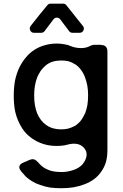

<svg xmlns="http://www.w3.org/2000/svg" viewBox="-20 -791 657 1029"><path d="M406.2 -615.2H368.2Q357.4 -615.2 350.6 -624Q333 -647.5 302.7 -687.5Q295.9 -696.3 284.7 -696.3Q273.4 -696.3 266.6 -687.5Q255.9 -673.8 218.8 -624Q211.9 -615.2 200.2 -615.2H162.1Q148.4 -615.2 142.1 -627.9Q135.7 -640.6 144.5 -652.3Q189.5 -710 233.4 -762.7Q240.2 -771.5 251 -771.5H317.4Q329.1 -771.5 335.9 -762.7L423.8 -652.3Q433.6 -640.6 427.2 -627.9Q420.9 -615.2 406.2 -615.2ZM485.4 -550.8Q478.5 -550.8 473.6 -548.8Q468.8 -547.9 464.8 -545.9Q444.3 -533.2 413.1 -533.2Q381.8 -534.2 359.4 -543.9Q344.7 -550.8 325.2 -553.7Q306.6 -557.6 284.2 -557.6Q251 -557.6 220.7 -548.8Q191.4 -541 165 -524.4Q138.7 -507.8 119.1 -483.4Q98.6 -460 83 -427.7Q68.4 -396.5 60.5 -359.4Q53.7 -321.3 53.7 -277.3Q53.7 -233.4 60.5 -197.3Q68.4 -160.2 84 -129.9Q98.6 -99.6 119.1 -77.1Q140.6 -54.7 166 -40Q192.4 -24.4 221.7 -16.6Q251 -8.8 283.2 -8.8Q299.8 -8.8 314.5 -10.7Q328.1 -11.7 340.8 -15.6Q398.4 -31.2 427.7 -1Q457 29.3 434.6 71.3Q429.7 80.1 423.8 87.9Q417 95.7 409.2 101.6Q389.6 116.2 364.3 123Q338.9 130.9 308.6 130.9Q286.1 130.9 268.6 127.9Q250 125 236.3 118.2Q221.7 112.3 210.9 104.5Q200.2 96.7 192.4 87.9Q190.4 85.9 189.5 85Q187.5 83 186.5 81.1Q172.9 66.4 163.1 63.5Q152.3 59.6 134.8 67.4Q127.9 70.3 120.1 74.2Q112.3 77.1 105.5 80.1Q88.9 86.9 85 97.7Q80.1 108.4 89.8 122.1Q95.7 130.9 103.5 138.7Q110.4 147.5 118.2 155.3Q132.8 168.9 152.3 180.7Q170.9 192.4 195.3 200.2Q218.8 209 247.1 213.9Q275.4 217.8 307.6 217.8Q342.8 217.8 374 212.9Q406.2 207 433.6 196.3Q461.9 185.5 484.4 168.9Q506.8 152.3 522.5 128.9Q539.1 106.4 547.9 77.1Q555.7 47.9 555.7 12.7Q555.7 -163.1 555.7 -515.6Q555.7 -532.2 546.9 -541Q539.1 -549.8 521.5 -549.8Q522.5 -549.8 522.5 -550.8Q513.7 -550.8 503.9 -550.8Q494.1 -550.8 485.4 -550.8ZM426.8 -166Q418.9 -151.4 409.2 -139.6Q398.4 -127.9 385.7 -119.1Q383.8 -118.2 381.8 -116.2Q379.9 -115.2 377 -114.3Q362.3 -106.4 344.7 -101.6Q328.1 -97.7 307.6 -97.7Q284.2 -97.7 263.7 -103.5Q244.1 -109.4 227.5 -121.1Q211.9 -131.8 199.2 -148.4Q187.5 -164.1 178.7 -184.6Q170.9 -205.1 167 -228.5Q163.1 -252 163.1 -279.3Q163.1 -306.6 167 -330.1Q170.9 -353.5 178.7 -375Q187.5 -395.5 199.2 -413.1Q211.9 -429.7 227.5 -442.4Q244.1 -455.1 263.7 -460.9Q284.2 -466.8 308.6 -466.8Q329.1 -466.8 346.7 -462.9Q364.3 -458 378.9 -448.2Q380.9 -447.3 382.8 -446.3Q384.8 -444.3 387.7 -443.4Q399.4 -434.6 409.2 -422.9Q418.9 -411.1 426.8 -396.5Q428.7 -391.6 431.6 -386.7Q433.6 -381.8 435.5 -377Q443.4 -355.5 448.2 -331.1Q452.1 -307.6 452.1 -279.3Q452.1 -251 448.2 -226.6Q443.4 -202.1 435.5 -181.6Q435.5 -181.6 434.6 -181.6Q432.6 -176.8 430.7 -173.8Q429.7 -169.9 426.8 -166Z"/></svg>

Font: DeepSea
Style: Medium
Weight: 500
Designer: Stem
Version: Version 3.019;git-0a5106e0b